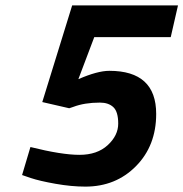

<svg xmlns="http://www.w3.org/2000/svg" viewBox="-20 -681 681 713"><path d="M386 -418Q560 -418 560 -258Q560 -140 485 -64Q410 12 297 12Q245 12 186 1.5Q127 -9 94 -20L62 -31L93 -135Q209 -106 275 -106Q341 -106 380 -142Q419 -178 419 -222Q419 -266 401 -283Q383 -300 351 -300Q294 -300 252 -284L237 -279L137 -302L248 -661H641L614 -543H330L271 -387Q342 -418 386 -418Z"/></svg>

Font: Titillium Web
Style: Bold Italic
Weight: 700
Italic angle: -13°
Version: Version 1.001;PS 57.000;hotconv 1.0.70;makeotf.lib2.5.55311